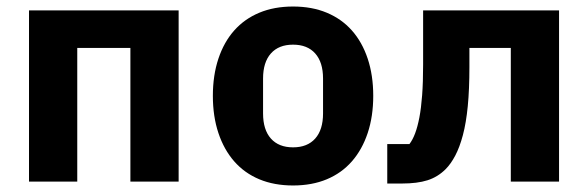

<svg xmlns="http://www.w3.org/2000/svg" viewBox="-20 -557 1804 589"><path d="M69 -525H528V0H380V-410H217V0H69Z M633 0ZM879 12Q821 12 775.5 -7Q730 -26 698.5 -62Q667 -98 650 -149Q633 -200 633 -263Q633 -326 650 -377Q667 -428 698.5 -463.5Q730 -499 775.5 -518Q821 -537 879 -537Q937 -537 982.5 -518Q1028 -499 1059.5 -463.5Q1091 -428 1108 -377Q1125 -326 1125 -263Q1125 -200 1108 -149Q1091 -98 1059.5 -62Q1028 -26 982.5 -7Q937 12 879 12ZM879 -105Q923 -105 947 -132Q971 -159 971 -209V-316Q971 -366 947 -393Q923 -420 879 -420Q835 -420 811 -393Q787 -366 787 -316V-209Q787 -159 811 -132Q835 -105 879 -105Z M1168 -115H1236Q1246 -128 1253.5 -148Q1261 -168 1266.5 -196.5Q1272 -225 1275 -265Q1278 -305 1278 -359V-525H1695V0H1547V-410H1420V-351Q1420 -283 1415 -231.5Q1410 -180 1400 -142.5Q1390 -105 1376.5 -79.5Q1363 -54 1347 -38Q1323 -14 1291.5 -4Q1260 6 1213 6H1168Z"/></svg>

Font: Aneliza ExtraBold
Style: Regular
Weight: 800
Designer: Mike Abbink, Paul van der Laan, Pieter van Rosmalen
Foundry: Bold Monday
Version: Version 3.001;September 8, 2019;FontCreator 11.5.0.2425 64-b